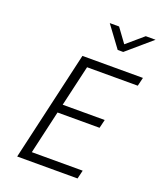

<svg xmlns="http://www.w3.org/2000/svg" viewBox="-167 -1038 957 1142"><g transform="rotate(20 312.0 -467.0)"><path d="M327 -934H386L451 -845L555 -934H617L461 -800H426ZM241 -695H624L611 -641H290L230 -382H496L483 -328H217L154 -54H476L463 0H81Z"/></g></svg>

Font: Cairo Light
Style: Italic
Weight: 300
Italic angle: -13°
Designer: Mohamed Gaber, Accademia di Belle Arti di Urbino and others
Foundry: Kief Type Foundry, Accademia di Belle Arti di Urbino and others
Version: Version 3.011